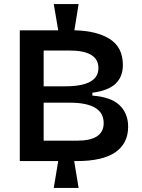

<svg xmlns="http://www.w3.org/2000/svg" viewBox="-20 -803 705 950"><path d="M78 -6V-653H268L246 -783H369L348 -653Q458 -651 523 -610Q588 -569 588 -481Q588 -424 552.5 -389.5Q517 -355 437 -344V-330Q529 -323 571.5 -282.5Q614 -242 614 -176Q614 -93 550.5 -49.5Q487 -6 360 -6H347L369 127H246L268 -6ZM196 -376H303Q467 -376 467 -466Q467 -553 324 -553H196ZM196 -107H362Q493 -107 493 -194Q493 -295 324 -295H196Z"/></svg>

Font: Bricolage Grotesque 12pt SemiBold
Style: Regular
Weight: 600
Designer: Mathieu Triay
Foundry: Atelier Triay
Version: Version 1.001; ttfautohint (v1.8.4.7-5d5b);gftools[0.9.33.de